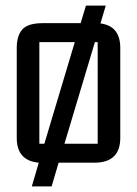

<svg xmlns="http://www.w3.org/2000/svg" viewBox="-20 -583 491 688"><path d="M94 85 119 0Q40 -7 40 -89V-411Q40 -455 60 -477.5Q80 -500 133 -500H269L288 -563H359L340 -499Q411 -490 411 -411V-89Q411 0 318 0H190L165 85ZM121 -432V-68H139L248 -432ZM330 -432H320L211 -68H330Z"/></svg>

Font: Kelly Slab
Style: Regular
Weight: 400
Designer: Denis Masharov
Foundry: Denis Masharov
Version: Version 1.001